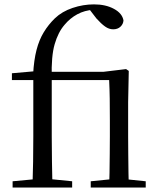

<svg xmlns="http://www.w3.org/2000/svg" viewBox="-20 -836 712 856"><path d="M36.2 0V-27.8L152.1 -38.6H193.4L301.7 -27.8V0ZM124.7 0Q126.7 -56.6 127.6 -114.3Q128.5 -171.9 128.5 -228.5V-478.9H33.1V-509.4L158.4 -520.4L127.7 -504.6Q131.1 -568.5 142.9 -613.6Q154.6 -658.7 175.3 -692.5Q195.9 -726.4 224.7 -754.4Q256.5 -784.8 303.5 -800.6Q350.6 -816.5 399 -816.5Q451.2 -816.5 488 -796.5Q524.9 -776.6 530.5 -745.1Q529.5 -728.7 517.1 -717Q504.6 -705.3 484.5 -705.3Q466.1 -705.3 448.6 -717.7Q431 -730.1 409.7 -753.9L377.3 -796.1V-802.9H397.3V-792.5Q357.2 -790 324.5 -772.3Q291.8 -754.5 267.7 -725.3Q239.2 -692.5 223.7 -638.9Q208.1 -585.3 210.7 -489.9V-228.5Q210.7 -171.9 211.7 -114.3Q212.7 -56.6 213.9 0ZM384.5 0V-27.8L492.4 -38.6H525.4L629.7 -27.8V0ZM466.6 0Q467.8 -24.4 468.3 -65.3Q468.8 -106.3 469.3 -150.7Q469.8 -195.1 469.8 -228.5V-298.2Q469.8 -354.2 469.2 -396.5Q468.6 -438.8 466.6 -478.9H170.2V-516H442.1L542.1 -528L554.1 -519.8L551.3 -380.4V-228.5Q551.3 -195.1 551.8 -150.7Q552.3 -106.3 552.8 -65.3Q553.3 -24.4 554.3 0Z"/></svg>

Font: Noto Serif JP
Style: Regular
Weight: 200
Designer: Ryoko NISHIZUKA 西塚涼子 (kana & ideographs); Frank Grießhammer (Latin, Greek & Cyrillic); Wenlong ZHANG 张文龙 (bopomofo); San
Foundry: Adobe
Version: Version 2.001;hotconv 1.1.0;makeotfexe 2.6.0